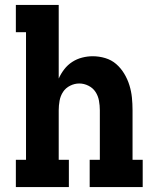

<svg xmlns="http://www.w3.org/2000/svg" viewBox="-20 -755 640 775"><path d="M44 0V-110H85V-625H44V-735H217V-438Q226 -458 239.5 -475.5Q253 -493 271.5 -505Q290 -517 311.5 -522.5Q333 -528 354 -528Q380 -528 405 -520.5Q430 -513 449 -496.5Q468 -480 481.5 -457.5Q495 -435 502.5 -410.5Q510 -386 512.5 -361Q515 -336 515 -310V-110H556V0H342V-110H383V-310Q383 -329 379.5 -348.5Q376 -368 365.5 -384Q355 -400 337 -409Q319 -418 300 -418Q281 -418 263 -409Q245 -400 234.5 -384Q224 -368 220.5 -348.5Q217 -329 217 -310V-110H258V0Z"/></svg>

Font: Iosevka Etoile Extrabold
Style: Regular
Weight: 800
Designer: Belleve Invis
Foundry: Belleve Invis
Version: Version 22.1.2; ttfautohint (v1.8.4)